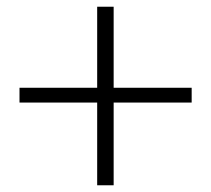

<svg xmlns="http://www.w3.org/2000/svg" viewBox="-20 -644 627 571"><path d="M550 -339V-383H318V-624H269V-383H38V-339H269V-93H318V-339Z"/></svg>

Font: Noto Serif HK Medium
Style: Regular
Weight: 500
Designer: Ryoko NISHIZUKA 西塚涼子 (kana & ideographs); Frank Grießhammer (Latin, Greek & Cyrillic); Wenlong ZHANG 张文龙 (bopomofo); San
Foundry: Adobe
Version: Version 2.001;hotconv 1.1.0;makeotfexe 2.6.0